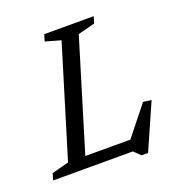

<svg xmlns="http://www.w3.org/2000/svg" viewBox="-148 -798 880 941"><g transform="rotate(-20 292.0 -327.5)"><path d="M345 -631 153 0H-18.5L-8 -34.5L80.5 -58L255.5 -631.5L175.5 -654L186 -688.5H444L433.5 -654ZM386.5 -34.5 527.5 -211 570 -205.5 465 32.5H431L397.5 0H84.5L104 -58.5H435.5Z"/></g></svg>

Font: Newsreader 12pt
Style: Italic
Weight: 400
Italic angle: -17°
Version: Version 1.003